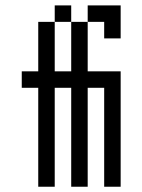

<svg xmlns="http://www.w3.org/2000/svg" viewBox="-20 -708 540 728"><path d="M125 -375Q125 -375 125 0H187.5Q187.5 0 187.5 -375H250Q250 -375 250 0H312.5Q312.5 0 312.5 -375H375Q375 -375 375 0H437.5V-437.5H312.5V-625H250V-437.5H187.5V-625H125V-437.5H62.5V-375ZM187.5 -625H250V-687.5H187.5ZM375 -625V-562.5H437.5Q437.5 -562.5 437.5 -687.5H312.5V-625Z"/></svg>

Font: CalcUnifontExMono
Style: Regular
Weight: 500
Version: Version 15.0.06